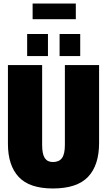

<svg xmlns="http://www.w3.org/2000/svg" viewBox="-20 -1059 607 1089"><path d="M25 -243V-690H219V-237Q219 -185 234 -162.5Q249 -140 280 -140Q315 -140 331.5 -162.5Q348 -185 348 -237V-690H542V-248Q542 -122 479.5 -56Q417 10 280 10Q147 10 86 -55.5Q25 -121 25 -243ZM134 -866H252V-741H134ZM318 -866H435V-741H318ZM165 -1039H410V-950H165Z"/></svg>

Font: Decalotype Black
Style: Regular
Weight: 900
Designer: Alfredo Marco Pradil
Foundry: Alfredo Marco Pradil
Version: Version 1.0